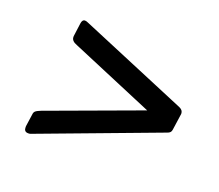

<svg xmlns="http://www.w3.org/2000/svg" viewBox="-78 -664 700 614"><g transform="rotate(20 272.0 -356.5)"><path d="M54 -175C54 -174 54 -172 54 -171C54 -163 57 -156 68 -156C71 -156 74 -156 76 -157L485 -310C494 -313 498 -317 499 -325L507 -381C507 -382 507 -382 507 -383C507 -390 503 -396 494 -400L127 -554C123 -556 119 -557 116 -557C110 -557 106 -552 105 -543L99 -498C99 -497 99 -496 99 -495C99 -486 105 -479 119 -474L401 -355L83 -238C66 -231 61 -228 60 -217Z"/></g></svg>

Font: Libre Franklin
Style: Italic
Weight: 400
Italic angle: -8°
Designer: Pablo Impallari, Rodrigo Fuenzalida
Foundry: Impallari Type
Version: Version 1.002; ttfautohint (v1.5)